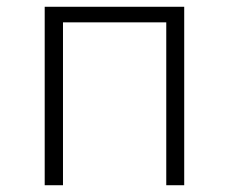

<svg xmlns="http://www.w3.org/2000/svg" viewBox="-20 -547 676 567"><path d="M112 -527H524V0H471V-481H166V0H112Z"/></svg>

Font: Nebula Sans Light
Style: Regular
Weight: 300
Designer: Paul D. Hunt for Adobe (as Source Sans)
Foundry: Nebula Entertainment & Broadcasting LLC
Version: Version 1.010